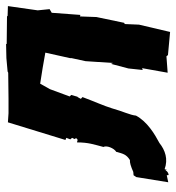

<svg xmlns="http://www.w3.org/2000/svg" viewBox="6 -579 579 631"><g transform="rotate(-90 295.5 -263.5)"><path d="M591 -527H590L559 -528L557 -530L467 -531L466 -533L420 -532L376 -528L372 -526L286 -525H239L209 -527L151 -338L158 -335L153 -322L158 -316L154 -308L157 -303C151 -294 148 -300 143 -300C143 -262 136 -244 128 -213C134 -203 124 -178 112 -171C106 -149 104 -138 85 -126C77 -127 64 -123 46 -115L35 -114L29 -105L12 0L35 -5C36 7 36 1 36 1C43 1 50 -5 51 -9C55 -1 52 -7 55 -12C88 0 117 -10 141 -29C171 -45 211 -69 231 -106C233 -126 245 -149 255 -185C264 -214 276 -239 292 -282C291 -282 286 -288 286 -287C288 -291 290 -295 294 -301C288 -303 286 -302 293 -298L299 -319L294 -324L318 -389L336 -421C370 -416 405 -410 438 -404L420 -323V-318L410 -272L404 -182L401 -188L386 -131L381 -84L387 -86L372 -2L426 -6L430 -1L506 6L529 -92L530 -96L532 -143L536 -145L555 -236L557 -290L562 -289L569 -383L581 -390L577 -429Z"/></g></svg>

Font: Asimov Print
Style: DIt
Weight: 250
Width: 0
Designer: Google
Version: Version 2.000980: 2014